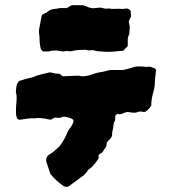

<svg xmlns="http://www.w3.org/2000/svg" viewBox="-20 -644 659 735"><path d="M482 -581Q479 -577 477 -572Q475 -567 473 -562Q473 -557 475 -551Q478 -541 476.5 -532Q475 -523 475 -513Q469 -503 469 -491.5Q469 -480 469 -468Q465 -464 461 -459.5Q457 -455 452 -450Q434 -448 415 -446.5Q396 -445 378 -446Q369 -447 359.5 -447.5Q350 -448 340 -451Q334 -453 327.5 -451.5Q321 -450 315 -452Q310 -454 304 -453.5Q298 -453 293 -453Q286 -453 280 -452.5Q274 -452 267 -451Q261 -450 255 -448.5Q249 -447 243 -448Q237 -450 231.5 -448.5Q226 -447 220 -447Q214 -448 208 -449Q202 -450 194 -451Q191 -451 188 -450.5Q185 -450 182 -450Q178 -450 174 -449Q170 -448 166 -447H145Q137 -452 135 -461Q134 -466 133.5 -471Q133 -476 132 -480Q132 -487 131.5 -493Q131 -499 131 -506Q130 -511 129.5 -516.5Q129 -522 129 -528Q131 -541 134 -554.5Q137 -568 139 -581Q140 -589 150 -592Q152 -594 156 -595Q160 -596 161 -598Q167 -604 174 -606.5Q181 -609 190 -610Q195 -610 201 -611.5Q207 -613 212 -613H236Q238 -615 242.5 -617.5Q247 -620 251 -622Q253 -624 256 -624H298Q315 -618 322.5 -615Q330 -612 338 -612.5Q346 -613 363 -615Q371 -614 377.5 -612Q384 -610 391 -611Q395 -612 399 -611.5Q403 -611 407 -610H420Q432 -611 445 -610Q449 -609 452.5 -610Q456 -611 460 -611Q471 -613 478 -605Q481 -602 480.5 -599Q480 -596 481 -593Q481 -590 481.5 -586.5Q482 -583 482 -581ZM577 -374Q575 -359 574 -345Q573 -331 572 -316Q571 -310 570 -303.5Q569 -297 567 -291Q559 -265 559 -240Q549 -224 536 -216Q532 -215 529 -215.5Q526 -216 522 -217Q520 -217 516 -217Q512 -217 509 -216Q501 -212 491.5 -212.5Q482 -213 473 -215H466Q456 -213 448 -209Q440 -205 430 -208Q419 -204 421 -192Q422 -187 420 -182.5Q418 -178 416 -174Q415 -168 414 -162Q413 -156 412 -148Q410 -142 409.5 -136Q409 -130 409 -124Q406 -116 400 -110.5Q394 -105 389 -99Q388 -95 388 -91Q388 -87 386 -82L371 -60Q368 -58 365 -56.5Q362 -55 360 -53Q356 -49 357.5 -45Q359 -41 357 -37Q353 -31 348 -24Q343 -17 338 -12Q336 -9 333 -6Q330 -3 327 -1Q317 6 313 13Q308 21 298 29Q285 39 272 48Q259 57 246 67Q245 68 242.5 69Q240 70 239 71Q230 72 223 68Q195 49 173 22L160 -17Q159 -19 159 -20.5Q159 -22 158 -23Q153 -41 168 -52Q179 -58 188.5 -66.5Q198 -75 208 -84Q227 -109 238 -137Q241 -144 245 -149.5Q249 -155 253 -161Q264 -178 260.5 -184.5Q257 -191 238 -195Q232 -197 225.5 -197.5Q219 -198 213 -194Q208 -192 202 -193Q196 -194 191 -194Q187 -193 183.5 -191Q180 -189 176 -186Q172 -187 167 -187Q162 -187 158 -189Q147 -191 135.5 -192Q124 -193 113 -191Q99 -192 86 -190Q73 -188 59 -186H53Q46 -187 44 -195Q41 -204 41 -214Q41 -225 41.5 -235.5Q42 -246 43 -255Q45 -269 43 -282Q40 -290 41 -297.5Q42 -305 43 -313Q45 -326 53 -334Q61 -337 69.5 -339Q78 -341 86 -344Q91 -345 96 -346Q101 -347 105 -348Q120 -355 136.5 -359Q153 -363 170 -367Q175 -366 179.5 -365.5Q184 -365 189 -363Q193 -362 197.5 -362Q202 -362 206 -362Q211 -360 214 -357Q217 -354 221 -352Q233 -353 244.5 -353Q256 -353 268 -354Q276 -355 284 -354Q293 -351 301.5 -352Q310 -353 319 -355Q328 -357 337 -360.5Q346 -364 355 -366Q376 -369 397 -375Q400 -376 404.5 -376Q409 -376 413 -376H451Q457 -378 465 -379.5Q473 -381 482 -384Q494 -389 505.5 -389.5Q517 -390 529 -389Q534 -388 538 -388Q542 -388 545 -388Q553 -390 560 -387Q567 -384 573 -382Q575 -381 576.5 -378.5Q578 -376 577 -374Z"/></svg>

Font: Daruma Drop One
Style: Regular
Weight: 400
Designer: Maniackers Design
Version: Version 1.000